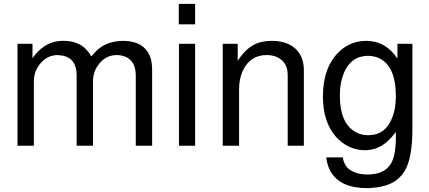

<svg xmlns="http://www.w3.org/2000/svg" viewBox="-20 -749 2207 987"><path d="M70 -524H147V-450Q201 -526 275 -537L295 -539H308Q396 -539 440 -474L449 -459L478 -490Q528 -537 610 -539Q731 -539 757 -441Q762 -416 762 -393V0H678V-361Q678 -441 615 -461Q597 -466 581 -466Q520 -466 483 -412Q458 -377 458 -329V0H374V-361Q374 -448 303 -463L277 -466Q216 -466 178 -410Q154 -375 154 -329V0H70Z M983 -524V0H900V-524ZM983 -729V-624H899V-729Z M1125 -524H1202V-436Q1256 -522 1332 -535Q1342 -537 1353 -538Q1364 -539 1376 -539Q1480 -539 1522 -470Q1540 -440 1542 -396V0H1459V-363Q1459 -432 1401 -457Q1378 -466 1351 -466Q1268 -466 1230 -389Q1209 -347 1209 -289V0H1125Z M2023 -524H2100V-86Q2100 67 2059 132L2045 151Q1997 211 1888 217Q1883 218 1877 218Q1871 218 1866 218Q1727 218 1678 130Q1661 98 1657 60H1742Q1748 98 1771 118L1774 120Q1809 148 1869 148Q1951 148 1985 99Q2015 59 2015 -44V-71L2008 -62Q1949 16 1874 22Q1869 23 1865 23Q1861 23 1856 23H1847Q1765 19 1706 -47Q1640 -123 1640 -253Q1640 -403 1723 -483Q1782 -539 1863 -539Q1962 -539 2023 -448ZM1872 -462Q1784 -462 1747 -372Q1727 -324 1727 -258Q1727 -118 1805 -72Q1833 -54 1873 -54Q1962 -54 1997 -146Q2015 -192 2015 -255Q2015 -405 1933 -448Q1905 -462 1872 -462Z"/></svg>

Font: Ekushey Lal Sabuj Normal
Style: Regular
Weight: 400
Designer: Al Mamun Sumon
Foundry: Al Mamun Sumon
Version: Version 1.0